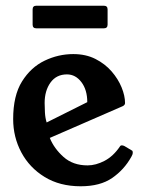

<svg xmlns="http://www.w3.org/2000/svg" viewBox="-20 -640 493 671"><path d="M154 -158Q169 -121 202 -91.5Q235 -62 286 -62Q315 -62 345.5 -78Q376 -94 399 -128Q401 -132 406 -132Q410 -132 415 -129.5Q420 -127 441 -114Q444 -113 444 -107Q444 -100 439 -92Q414 -47 372 -18Q330 11 262 11Q189 11 136 -21.5Q83 -54 54.5 -107.5Q26 -161 26 -224Q26 -306 57 -355.5Q88 -405 136 -428Q184 -451 236 -451Q280 -451 313.5 -434Q347 -417 370 -390.5Q393 -364 405 -334.5Q417 -305 417 -280Q417 -273 409 -269ZM285 -283Q285 -326 264.5 -353Q244 -380 214 -380Q177 -380 156.5 -351.5Q136 -323 136 -280Q136 -267 137 -247.5Q138 -228 143 -212ZM356 -554Q356 -541 343 -541H107Q94 -541 94 -554V-607Q94 -620 107 -620H343Q356 -620 356 -607Z"/></svg>

Font: Young Serif
Style: Regular
Weight: 400
Designer: Bastien Sozeau
Foundry: NBR — Bastien Sozeau
Version: Version 3.004; ttfautohint (v1.8.4.7-5d5b);gftools[0.9.33]